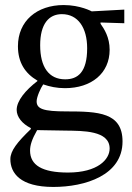

<svg xmlns="http://www.w3.org/2000/svg" viewBox="-20 -505 524 760"><path d="M128 -184C81 -148 46 -106 46 -70C46 -42 68 -15 102 2V6C48 58 21 92 21 125C21 180 60 235 191 235C317 235 465 189 465 55C465 -60 369 -64 243 -64C151 -64 125 -74 125 -104C125 -121 141 -157 151 -171C177 -162 205 -156 237 -156C342 -156 414 -215 414 -308C414 -358 392 -391 378 -411V-416L472 -413V-467L343 -460C343 -460 298 -485 232 -485C126 -485 51 -422 51 -322C51 -257 80 -214 128 -186ZM225 -449C289 -449 325 -395 325 -314C325 -219 288 -191 238 -191C173 -191 139 -240 139 -326C139 -410 173 -449 225 -449ZM127 10C141 10 160 11 240 12C307 13 414 11 414 83C414 126 367 178 249 178C147 178 99 149 99 91C99 70 106 47 127 10Z"/></svg>

Font: STIX Two Math
Style: Regular
Weight: 400
Designer: Ross Mills, John Hudson & Paul Hanslow, Tiro Typeworks Ltd; with portions MicroPress Inc., with additions and correction
Foundry: Tiro Typeworks Ltd
Version: Version 2.02 b142